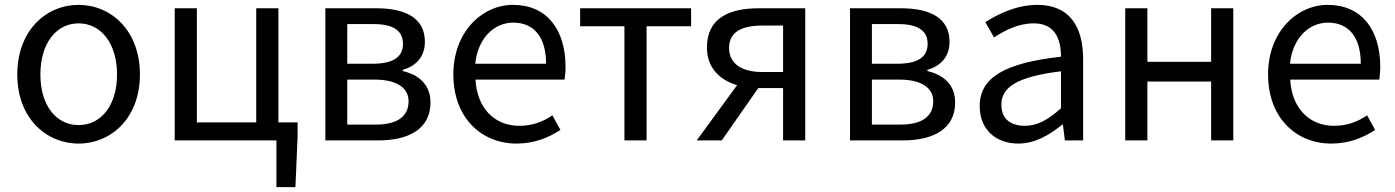

<svg xmlns="http://www.w3.org/2000/svg" viewBox="-20 -577 5734 789"><path d="M303 13C436 13 555 -91 555 -271C555 -452 436 -557 303 -557C170 -557 51 -452 51 -271C51 -91 170 13 303 13ZM303 -63C209 -63 146 -146 146 -271C146 -396 209 -481 303 -481C397 -481 461 -396 461 -271C461 -146 397 -63 303 -63Z M1124 -74V-543H1033V-74H789V-543H698V0H1116V192H1194L1203 -17V-74Z M1317 0H1534C1660 0 1749 -47 1749 -156C1749 -233 1696 -271 1635 -285V-290C1691 -306 1726 -345 1726 -405C1726 -504 1645 -543 1526 -543H1317ZM1407 -315V-478H1516C1600 -478 1636 -448 1636 -397C1636 -346 1601 -315 1510 -315ZM1407 -65V-250H1518C1611 -250 1659 -216 1659 -161C1659 -100 1615 -65 1524 -65Z M2103 13C2177 13 2235 -12 2283 -43L2250 -103C2210 -76 2167 -60 2114 -60C2011 -60 1940 -134 1934 -250H2300C2302 -263 2304 -282 2304 -302C2304 -457 2226 -557 2088 -557C1962 -557 1843 -447 1843 -271C1843 -92 1959 13 2103 13ZM1933 -315C1944 -422 2012 -484 2089 -484C2174 -484 2224 -425 2224 -315Z M2546 0H2637V-469H2820V-543H2364V-469H2546Z M3198 -281H3113C3027 -281 2976 -316 2976 -380C2976 -445 3027 -472 3113 -472H3198ZM3098 -543C2976 -543 2885 -502 2885 -382C2885 -297 2939 -248 3009 -227L2843 0H2946L3096 -215H3098H3198V0H3289V-543Z M3473 0H3690C3816 0 3905 -47 3905 -156C3905 -233 3852 -271 3791 -285V-290C3847 -306 3882 -345 3882 -405C3882 -504 3801 -543 3682 -543H3473ZM3563 -315V-478H3672C3756 -478 3792 -448 3792 -397C3792 -346 3757 -315 3666 -315ZM3563 -65V-250H3674C3767 -250 3815 -216 3815 -161C3815 -100 3771 -65 3680 -65Z M4165 13C4232 13 4293 -22 4345 -65H4348L4356 0H4431V-334C4431 -468 4375 -557 4243 -557C4156 -557 4079 -518 4029 -486L4065 -423C4108 -452 4165 -481 4228 -481C4317 -481 4340 -414 4340 -344C4109 -318 4006 -259 4006 -141C4006 -43 4074 13 4165 13ZM4191 -60C4137 -60 4095 -85 4095 -147C4095 -217 4157 -262 4340 -284V-132C4287 -85 4244 -60 4191 -60Z M4604 0H4695V-242H4957V0H5048V-543H4957V-323H4695V-543H4604Z M5451 13C5525 13 5583 -12 5631 -43L5598 -103C5558 -76 5515 -60 5462 -60C5359 -60 5288 -134 5282 -250H5648C5650 -263 5652 -282 5652 -302C5652 -457 5574 -557 5436 -557C5310 -557 5191 -447 5191 -271C5191 -92 5307 13 5451 13ZM5281 -315C5292 -422 5360 -484 5437 -484C5522 -484 5572 -425 5572 -315Z"/></svg>

Font: Squished Noto Sans CJK JP Regular
Style: Regular
Weight: 400
Designer: Ryoko NISHIZUKA (kana & ideographs); Paul D. Hunt (Latin, Greek & Cyrillic); Wenlong ZHANG (bopomofo); Sandoll Communica
Foundry: Adobe Systems Incorporated
Version: Version 1.004;PS 1.004;hotconv 1.0.82;makeotf.lib2.5.63406